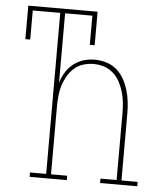

<svg xmlns="http://www.w3.org/2000/svg" viewBox="-53 -781 705 828"><g transform="rotate(5 300.0 -367.5)"><path d="M106 0V-19H176V-716H57V-590H36V-735H336V-590H315V-716H197V-415Q204 -439 217 -460.5Q230 -482 249.5 -497.5Q269 -513 293 -520.5Q317 -528 342 -528Q367 -528 392 -520.5Q417 -513 436.5 -496.5Q456 -480 468.5 -457.5Q481 -435 488.5 -410.5Q496 -386 499 -360.5Q502 -335 502 -310V-19H572V0H411V-19H481V-310Q481 -333 478.5 -356Q476 -379 469.5 -401Q463 -423 452 -443.5Q441 -464 423.5 -479.5Q406 -495 384 -502Q362 -509 339 -509Q316 -509 293.5 -502Q271 -495 254 -479.5Q237 -464 225.5 -443.5Q214 -423 207.5 -401Q201 -379 199 -356Q197 -333 197 -310V-19H267V0Z"/></g></svg>

Font: Iosevka Etoile Thin
Style: Regular
Weight: 100
Designer: Belleve Invis
Foundry: Belleve Invis
Version: Version 22.1.2; ttfautohint (v1.8.4)